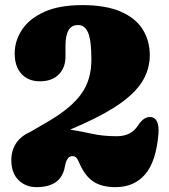

<svg xmlns="http://www.w3.org/2000/svg" viewBox="-20 -736 680 771"><path d="M25.5 -93.5Q25.5 -131.5 44.5 -160.5Q63.5 -189.5 100 -205.5L179 -251.5Q267.5 -304 307.2 -360Q347 -416 347 -496.5Q347 -573 334 -604.2Q321 -635.5 294 -635.5Q266.5 -635.5 254.8 -613.8Q243 -592 243 -555V-509.5Q243 -464 215.8 -436.8Q188.5 -409.5 140 -409.5Q94 -409.5 66.5 -439Q39 -468.5 39 -521.5Q39 -571.5 68 -616Q97 -660.5 157 -688Q217 -715.5 310.5 -715.5Q404.5 -715.5 464.5 -689.5Q524.5 -663.5 553 -618Q581.5 -572.5 581.5 -514.5Q581.5 -461.5 555 -415Q528.5 -368.5 469 -325Q409.5 -281.5 310.5 -237L261.5 -215.5Q306.5 -208.5 349.8 -198.8Q393 -189 449 -189Q507 -189 534 -232Q557.5 -268.5 585.5 -266Q602 -265 610.5 -248Q619 -231 616 -195.5Q606.5 -86.5 562.5 -35.5Q518.5 15.5 444 15.5Q389 15.5 355.5 -6.5Q322 -28.5 300 -78Q293 -94.5 287.5 -101.8Q282 -109 270 -109Q248 -109 240.5 -67Q226 15.5 126.5 15.5Q83 15.5 54.2 -13Q25.5 -41.5 25.5 -93.5Z"/></svg>

Font: Fraunces 72pt S100 Black
Style: Regular
Weight: 900
Version: Version 1.000; ttfautohint (v1.8.3)